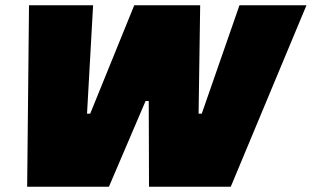

<svg xmlns="http://www.w3.org/2000/svg" viewBox="-20 -708 1182 728"><path d="M83 0 90 -688H333L310 -277H322L489 -688H739L733 -277H745L888 -688H1142L855 0H545L544 -325H532L393 0Z"/></svg>

Font: Saira SemiExpanded Black
Style: Italic
Weight: 900
Width: 6
Italic angle: -12°
Designer: Hector Gatti with collaboration of the Omnibus-Type team
Foundry: Omnibus-Type
Version: Version 1.101